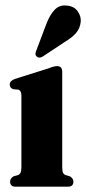

<svg xmlns="http://www.w3.org/2000/svg" viewBox="-20 -702 324 722"><path d="M214 -431.5V-73.5Q214 -59 217 -52.5Q220 -46 227 -43.5L243 -39Q256 -31 256 -19Q256 0 235.5 0H38.5Q18 0 18 -19Q18 -31 31 -39L47.5 -43.5Q54 -46 57.2 -52.5Q60.5 -59 60.5 -73.5V-343Q60.5 -361 48.5 -365L29.5 -366.5Q16.5 -372 16.5 -384Q16.5 -397.5 35.5 -405L159.5 -444Q183.5 -453.5 194.5 -453.5Q214 -453.5 214 -431.5ZM154.5 -612.5Q167.5 -646.5 185.8 -665.5Q204 -684.5 232 -681Q259 -678.5 272.2 -659.5Q285.5 -640.5 283.5 -620Q281 -595.5 266.2 -578.2Q251.5 -561 225.5 -545.5L140 -489Q125.5 -481 117 -490.5Q112.5 -495.5 113.5 -501.5Q114.5 -507.5 117.5 -514.5Z"/></svg>

Font: Fraunces 144pt S050
Style: Bold
Weight: 700
Version: Version 1.000; ttfautohint (v1.8.3)